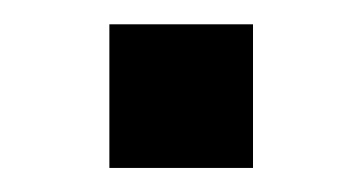

<svg xmlns="http://www.w3.org/2000/svg" viewBox="-20 -340 298 158"><path d="M70 -320H188.2V-201.8H70Z"/></svg>

Font: Facade Sud
Style: Regular
Weight: 100
Designer: Éléonore Fines
Foundry: Velvetyne Type Foundry
Version: Version 1.001;Glyphs 3.2 (3202)